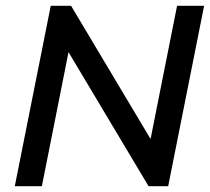

<svg xmlns="http://www.w3.org/2000/svg" viewBox="-20 -645 727 665"><path d="M501.5 -163.6 593.3 -625H687L562.5 0H494.6L217.3 -464.4L125 0H31.2L155.8 -625H226.1Z"/></svg>

Font: Juliett
Style: Bold Italic
Weight: 700
Italic angle: -11.25°
Designer: GGBotNet
Foundry: GGBotNet
Version: 0.60